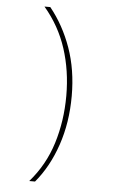

<svg xmlns="http://www.w3.org/2000/svg" viewBox="-59 -756 617 956"><g transform="rotate(5 250.0 -278.0)"><path d="M124 -714Q200 -625 235.5 -515.5Q271 -406 271 -281Q271 -155 236 -42.5Q201 70 124 158H153Q221 77 259.5 -36Q298 -149 298 -282Q298 -413 259.5 -521.5Q221 -630 153 -714Z"/></g></svg>

Font: Noto Sans Mono UI Condensed Thin
Style: Regular
Weight: 250
Width: 3
Designer: Monotype Design team
Foundry: Monotype Imaging Inc.
Version: 1.000